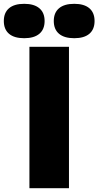

<svg xmlns="http://www.w3.org/2000/svg" viewBox="-105 -985 515 1005"><path d="M49 0V-740H256V0ZM-85 -875Q-85 -918.5 -57.8 -941.8Q-30.5 -965 21.5 -965Q73.5 -965 101 -941.8Q128.5 -918.5 128.5 -875Q128.5 -831.5 101 -808.2Q73.5 -785 21.5 -785Q-30.5 -785 -57.8 -808.2Q-85 -831.5 -85 -875ZM176.5 -875Q176.5 -918.5 204 -941.8Q231.5 -965 283.5 -965Q335.5 -965 362.8 -941.8Q390 -918.5 390 -875Q390 -831.5 362.8 -808.2Q335.5 -785 283.5 -785Q231.5 -785 204 -808.2Q176.5 -831.5 176.5 -875Z"/></svg>

Font: Encode Sans SemiCondensed Black
Style: Regular
Weight: 900
Width: 4
Designer: Multiple Designers
Foundry: Impallari Type
Version: Version 2.000